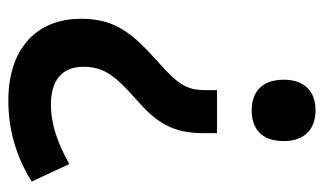

<svg xmlns="http://www.w3.org/2000/svg" viewBox="-178 -406 776 460"><g transform="rotate(90 210.0 -176.0)"><path d="M318 -468C318 -520 287 -544 244 -544C203 -544 171 -521 171 -468C171 -413 203 -391 244 -391C288 -391 318 -414 318 -468ZM299 -275V-308H196V-283C196 -237 185 -217 131 -169C62 -107 25 -67 25 18C25 123 95 192 221 192C295 192 359 171 415 136L373 46C326 72 281 90 230 90C172 90 140 63 140 12C140 -39 164 -66 220 -116C278 -166 299 -207 299 -275Z"/></g></svg>

Font: Noto Sans Gurmukhi SemiCondensed SemiBold
Style: Regular
Weight: 600
Width: 4
Designer: Jelle Bosma - Monotype Design Team
Foundry: Monotype Imaging Inc.
Version: Version 2.004